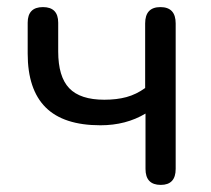

<svg xmlns="http://www.w3.org/2000/svg" viewBox="-20 -514 594 541"><path d="M433 7Q390 7 390 -38V-194Q335 -161 263 -161Q159 -161 108.5 -211.5Q58 -262 58 -363V-450Q58 -494 101 -494Q144 -494 144 -450V-369Q144 -298 175 -265.5Q206 -233 274 -233Q309 -233 336.5 -240.5Q364 -248 389 -266V-448Q389 -494 432 -494Q475 -494 475 -448V-38Q475 7 433 7Z"/></svg>

Font: Chiron GoRound TC N
Style: Regular
Weight: 350
Designer: Ryoko NISHIZUKA 西塚涼子 (kana, bopomofo & ideographs); Paul D. Hunt (Latin, Greek & Cyrillic); Sandoll Communications 산돌커뮤니
Foundry: Adobe
Version: Version 1.000;hotconv 1.1.1;makeotfexe 2.6.0